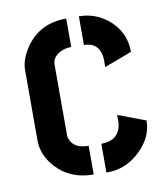

<svg xmlns="http://www.w3.org/2000/svg" viewBox="-67 -598 572 656"><g transform="rotate(-10 219.0 -270.0)"><path d="M37.1 -147.5Q37.1 -96.7 77.1 -52.7Q126 0 206.1 0V-99.6Q155.3 -99.6 142.6 -133.8Q139.6 -140.6 139.6 -147.5V-392.6Q139.6 -418.9 168 -433.6Q184.6 -442.4 206.1 -442.4V-541Q110.4 -541 61.5 -464.8Q38.1 -428.7 37.1 -394.5ZM250 -441.4Q296.9 -441.4 306.6 -397.5Q308.6 -389.6 308.6 -381.8V-354.5L404.3 -390.6Q404.3 -462.9 345.7 -508.8Q302.7 -541 250 -541ZM250 1Q319.3 2.9 372.1 -50.8Q416 -95.7 416 -150.4L320.3 -186.5V-160.2Q315.4 -99.6 250 -98.6Z"/></g></svg>

Font: Post No Bills Jaffna
Style: Bold
Weight: 700
Designer: Kosala Senevirathne, Siva Puranthara, Lasantha Premarathna, Tharique Azeez
Foundry: Mooniak
Version: Version 1.220 ; ttfautohint (v1.6)